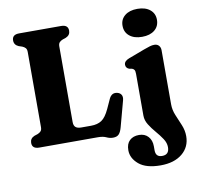

<svg xmlns="http://www.w3.org/2000/svg" viewBox="-99 -824 1189 1159"><g transform="rotate(-10 496.0 -244.5)"><path d="M362.5 -625 342 -618Q329 -613 321.8 -604.8Q314.5 -596.5 314.5 -580.5V-117Q314.5 -94.5 326 -85Q337.5 -75.5 359.5 -75.5H420Q460 -75.5 485.5 -92.5Q511 -109.5 533.5 -158L560.5 -217Q577 -251.5 610.5 -243.5Q627.5 -239.5 635 -226.5Q642.5 -213.5 637 -193L594.5 -35.5Q587 -7.5 575 5.5Q563 18.5 539 18.5Q518.5 18.5 499.2 9.2Q480 0 448 0H89.5Q46 0 46 -36Q46 -63.5 73 -75L94 -82Q106.5 -87 113.8 -95.2Q121 -103.5 121 -119.5V-580.5Q121 -596.5 113.8 -604.8Q106.5 -613 94 -618L73 -625Q46 -636.5 46 -664Q46 -700 89.5 -700H346.5Q389.5 -700 389.5 -664Q389.5 -636.5 362.5 -625ZM817.5 -550.5Q769 -550.5 740.5 -573.8Q712 -597 712 -637Q712 -675.5 740.5 -698.8Q769 -722 817.5 -722Q866 -722 894.5 -698.8Q923 -675.5 923 -637Q923 -597 894.5 -573.8Q866 -550.5 817.5 -550.5ZM918.5 -118.5Q918.5 -84.5 932.5 -51Q946.5 -17.5 960.8 16.5Q975 50.5 975 85.5Q975 152 925.8 192.5Q876.5 233 793 233Q704.5 233 660.2 195.8Q616 158.5 616 109.5Q616 70 637.5 49.8Q659 29.5 695 29.5Q730.5 29.5 751.2 52.5Q772 75.5 772 112.5V137Q772 179 812 178.5Q855 178.5 855 132Q855 106 838 80.2Q821 54.5 798.5 28.5Q776 2.5 759 -24.8Q742 -52 742 -81V-337Q742 -354.5 737.2 -361.5Q732.5 -368.5 723.5 -371.5L706.5 -374.5Q686 -382.5 686 -402.5Q686 -424.5 717 -436.5L815.5 -473.5Q838.5 -482 852.8 -486.2Q867 -490.5 880.5 -490.5Q898.5 -490.5 908.5 -479.2Q918.5 -468 918.5 -451Z"/></g></svg>

Font: Fraunces 9pt Soft
Style: Bold
Weight: 700
Version: Version 1.000;[b76b70a41]